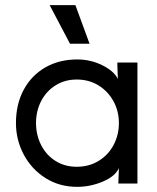

<svg xmlns="http://www.w3.org/2000/svg" viewBox="-20 -713 610 746"><path d="M442 -235Q442 -281 421 -319.5Q400 -358 363 -381Q326 -404 278 -404Q232 -404 196 -381.5Q160 -359 140 -320.5Q120 -282 120 -235Q120 -188 140 -149Q160 -110 196 -87.5Q232 -65 278 -65Q326 -65 363.5 -88Q401 -111 421.5 -150Q442 -189 442 -235ZM438 -406 436 -458V-470H514V0H440V-8L442 -60Q428 -28 379.5 -7.5Q331 13 280 13Q211 13 157 -21Q103 -55 72.5 -112Q42 -169 42 -235Q42 -308 72 -364Q102 -420 156 -451Q210 -482 280 -482Q332 -482 377.5 -459.5Q423 -437 438 -406ZM328 -543H252L173 -693H273Z"/></svg>

Font: Kreadon
Style: Regular
Weight: 400
Designer: kohakuno
Foundry: StudioGnu
Version: Version 1.000;Glyphs 3.1.2 (3151)